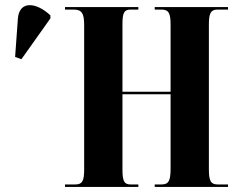

<svg xmlns="http://www.w3.org/2000/svg" viewBox="-20 -742 943 762"><path d="M65 -507 180 -669V-681C125 -733 57 -741 51 -669L40 -516ZM238 0H529V-10H498C473 -10 466 -23 466 -69V-368H657V-73C657 -24 649 -10 621 -10H594V0H885V-10H844C817 -10 809 -23 809 -70V-644C809 -691 817 -704 844 -704H885V-714H594V-704H620C649 -704 657 -691 657 -644V-378H466V-647C466 -691 473 -704 498 -704H529V-714H238V-704H272C304 -704 314 -690 314 -643V-69C314 -23 306 -10 279 -10H238Z"/></svg>

Font: Noto Serif Display ExtraCondensed ExtraBold
Style: Regular
Weight: 800
Width: 2
Designer: Monotype Design Team
Foundry: Monotype Imaging Inc.
Version: Version 2.009